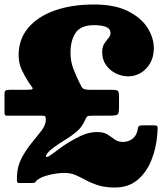

<svg xmlns="http://www.w3.org/2000/svg" viewBox="-20 -795 748 855"><path d="M55.5 -7.5Q56.5 -53.5 76 -90.5Q95.5 -127.5 120.5 -157.8Q145.5 -188 164.8 -213.2Q184 -238.5 184 -261Q184 -276.5 179.8 -278.2Q175.5 -280 160.5 -280H29.5Q15.5 -280 7.8 -280Q0 -280 0 -295.5V-373.5Q0 -388.5 4.8 -391.8Q9.5 -395 23.5 -395H95.5Q118.5 -395 123.2 -397.8Q128 -400.5 122.8 -407.2Q117.5 -414 109.5 -425.5Q91 -453.5 77 -483.5Q63 -513.5 63 -550Q63 -620 105.2 -670.5Q147.5 -721 223 -748Q298.5 -775 399 -775Q490 -775 549 -745.8Q608 -716.5 636.5 -671.8Q665 -627 665 -581Q665 -542 648.8 -513.8Q632.5 -485.5 606.5 -470.2Q580.5 -455 551 -455Q522.5 -455 496 -468Q469.5 -481 452.2 -505.2Q435 -529.5 435 -563Q435 -586 444.2 -600.2Q453.5 -614.5 462.8 -625Q472 -635.5 472 -647Q472 -667.5 452 -675.2Q432 -683 399 -683Q340 -683 317 -649.2Q294 -615.5 294 -560Q294 -522 306.2 -490Q318.5 -458 333 -428.5Q339.5 -415.5 343.5 -408.2Q347.5 -401 356 -398Q364.5 -395 384.5 -395H478.5Q500 -395 505 -390.2Q510 -385.5 510 -364.5V-317.5Q510 -291.5 504.2 -285.8Q498.5 -280 471.5 -280H397.5Q374 -280 369.2 -276.8Q364.5 -273.5 357.5 -257.5Q345 -229 321.5 -209Q298 -189 270 -172.2Q242 -155.5 215.5 -135.5Q198.5 -123 190.2 -111.5Q182 -100 186 -96.5Q190 -93.5 206.5 -105Q223 -116.5 244.5 -132.8Q266 -149 284 -160Q318.5 -181 349.2 -194Q380 -207 412 -207Q442 -207 459 -196Q476 -185 490.5 -174Q505 -163 528 -163Q547 -163 564 -172.8Q581 -182.5 589 -203.5Q593 -214 593.5 -221.5Q594 -229 598.2 -233Q602.5 -237 617.5 -237H663.5Q682.5 -237 682.2 -228Q682 -219 681 -202.5Q676.5 -137 654.2 -81.8Q632 -26.5 591.8 6.8Q551.5 40 492 40Q448 40 417.5 30.2Q387 20.5 363.2 7.5Q339.5 -5.5 317 -15.2Q294.5 -25 267 -25Q250.5 -25 228 -21.8Q205.5 -18.5 184.2 -12Q163 -5.5 149.5 4Q140 10.5 138.2 15.2Q136.5 20 121.5 20H65.5Q55.5 20 55.5 10.2Q55.5 0.5 55.5 -7.5Z"/></svg>

Font: Besley* Fatface
Style: Regular
Weight: 900
Designer: Owen Earl
Foundry: indestructible type*
Version: Version 3.000; ttfautohint (v1.8.3)